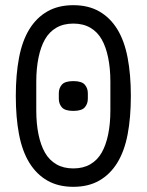

<svg xmlns="http://www.w3.org/2000/svg" viewBox="-20 -709 568 741"><path d="M263 12Q205 12 163 -12Q121 -36 93.5 -80.5Q66 -125 53.5 -190Q41 -255 41 -339Q41 -421 53.5 -486.5Q66 -552 93.5 -596.5Q121 -641 163 -665Q205 -689 263 -689Q321 -689 363 -665Q405 -641 432.5 -596.5Q460 -552 472.5 -486.5Q485 -421 485 -339Q485 -255 472.5 -190Q460 -125 432.5 -80.5Q405 -36 363 -12Q321 12 263 12ZM263 -59Q301 -59 328.5 -75Q356 -91 372.5 -120Q389 -149 397.5 -190.5Q406 -232 406 -283V-394Q406 -444 397.5 -486Q389 -528 372.5 -557Q356 -586 328.5 -602Q301 -618 263 -618Q225 -618 197.5 -602Q170 -586 153.5 -557Q137 -528 128.5 -486Q120 -444 120 -394V-283Q120 -232 128.5 -190.5Q137 -149 153.5 -120Q170 -91 197.5 -75Q225 -59 263 -59ZM263 -281Q231 -281 219 -294.5Q207 -308 207 -328V-349Q207 -369 219 -382.5Q231 -396 263 -396Q295 -396 307 -382.5Q319 -369 319 -349V-328Q319 -308 307 -294.5Q295 -281 263 -281Z"/></svg>

Font: PlemolJP
Style: Regular
Weight: 400
Monospace: yes
Version: v2.0.4; ttfautohint (v1.8.4.7-5d5b-dirty) -l 6 -r 45 -G 200 